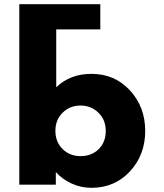

<svg xmlns="http://www.w3.org/2000/svg" viewBox="-20 -880 783 915"><path d="M416 -528Q314 -528 248 -464V-740H458V-860H248H72V-740V0H246V-58H248Q278 -25 322 -5Q366 15 416 15Q527 15 599.5 -63.5Q672 -142 672 -256Q672 -370 599.5 -449Q527 -528 416 -528ZM484 -256Q484 -203 450.5 -169.5Q417 -136 364 -136Q312 -136 278 -170Q244 -204 244 -256.5Q244 -309 278.5 -343Q313 -377 364 -377Q414 -377 449 -343Q484 -309 484 -256Z"/></svg>

Font: Hussar
Style: BoldWeb
Weight: 700
Foundry: Cannot Into Space Fonts
Version: Version 2.00